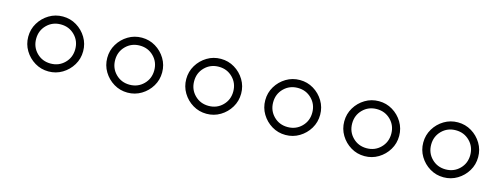

<svg xmlns="http://www.w3.org/2000/svg" viewBox="-20 -849 2439 939"><g transform="rotate(15 1200.0 -380.0)"><path d="M80 -380Q80 -342 99 -310.5Q118 -279 149.5 -260Q181 -241 219 -241Q257 -241 288.5 -260Q320 -279 339 -310.5Q358 -342 358 -380Q358 -418 339 -449.5Q320 -481 288.5 -500Q257 -519 219 -519Q181 -519 149.5 -500Q118 -481 99 -449.5Q80 -418 80 -380ZM120 -380Q120 -422 148.5 -450.5Q177 -479 219 -479Q261 -479 289.5 -450.5Q318 -422 318 -380Q318 -338 289.5 -309.5Q261 -281 219 -281Q177 -281 148.5 -309.5Q120 -338 120 -380Z M480 -380Q480 -342 499 -310.5Q518 -279 549.5 -260Q581 -241 619 -241Q657 -241 688.5 -260Q720 -279 739 -310.5Q758 -342 758 -380Q758 -418 739 -449.5Q720 -481 688.5 -500Q657 -519 619 -519Q581 -519 549.5 -500Q518 -481 499 -449.5Q480 -418 480 -380ZM520 -380Q520 -422 548.5 -450.5Q577 -479 619 -479Q661 -479 689.5 -450.5Q718 -422 718 -380Q718 -338 689.5 -309.5Q661 -281 619 -281Q577 -281 548.5 -309.5Q520 -338 520 -380Z M880 -380Q880 -342 899 -310.5Q918 -279 949.5 -260Q981 -241 1019 -241Q1057 -241 1088.5 -260Q1120 -279 1139 -310.5Q1158 -342 1158 -380Q1158 -418 1139 -449.5Q1120 -481 1088.5 -500Q1057 -519 1019 -519Q981 -519 949.5 -500Q918 -481 899 -449.5Q880 -418 880 -380ZM920 -380Q920 -422 948.5 -450.5Q977 -479 1019 -479Q1061 -479 1089.5 -450.5Q1118 -422 1118 -380Q1118 -338 1089.5 -309.5Q1061 -281 1019 -281Q977 -281 948.5 -309.5Q920 -338 920 -380Z M1280 -380Q1280 -342 1299 -310.5Q1318 -279 1349.5 -260Q1381 -241 1419 -241Q1457 -241 1488.5 -260Q1520 -279 1539 -310.5Q1558 -342 1558 -380Q1558 -418 1539 -449.5Q1520 -481 1488.5 -500Q1457 -519 1419 -519Q1381 -519 1349.5 -500Q1318 -481 1299 -449.5Q1280 -418 1280 -380ZM1320 -380Q1320 -422 1348.5 -450.5Q1377 -479 1419 -479Q1461 -479 1489.5 -450.5Q1518 -422 1518 -380Q1518 -338 1489.5 -309.5Q1461 -281 1419 -281Q1377 -281 1348.5 -309.5Q1320 -338 1320 -380Z M1680 -380Q1680 -342 1699 -310.5Q1718 -279 1749.5 -260Q1781 -241 1819 -241Q1857 -241 1888.5 -260Q1920 -279 1939 -310.5Q1958 -342 1958 -380Q1958 -418 1939 -449.5Q1920 -481 1888.5 -500Q1857 -519 1819 -519Q1781 -519 1749.5 -500Q1718 -481 1699 -449.5Q1680 -418 1680 -380ZM1720 -380Q1720 -422 1748.5 -450.5Q1777 -479 1819 -479Q1861 -479 1889.5 -450.5Q1918 -422 1918 -380Q1918 -338 1889.5 -309.5Q1861 -281 1819 -281Q1777 -281 1748.5 -309.5Q1720 -338 1720 -380Z M2080 -380Q2080 -342 2099 -310.5Q2118 -279 2149.5 -260Q2181 -241 2219 -241Q2257 -241 2288.5 -260Q2320 -279 2339 -310.5Q2358 -342 2358 -380Q2358 -418 2339 -449.5Q2320 -481 2288.5 -500Q2257 -519 2219 -519Q2181 -519 2149.5 -500Q2118 -481 2099 -449.5Q2080 -418 2080 -380ZM2120 -380Q2120 -422 2148.5 -450.5Q2177 -479 2219 -479Q2261 -479 2289.5 -450.5Q2318 -422 2318 -380Q2318 -338 2289.5 -309.5Q2261 -281 2219 -281Q2177 -281 2148.5 -309.5Q2120 -338 2120 -380Z"/></g></svg>

Font: text-security-circle
Style: Regular
Weight: 400
Monospace: yes
Foundry: Oskari Noppa
Version: Version 3.000;hotconv 1.0.118;makeotfexe 2.5.65603